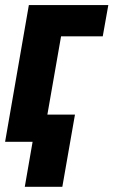

<svg xmlns="http://www.w3.org/2000/svg" viewBox="-27 -548 439 742"><path d="M391.6 -528.3 370.1 -407.7H209L137.7 0H-7.3L84.5 -528.3ZM262.7 -105 213.9 173.8H68.8L117.2 -105Z"/></svg>

Font: Roboto Condensed ExtraBold
Style: Italic
Weight: 800
Italic angle: -12°
Designer: Christian Robertson
Foundry: Google
Version: Version 3.008; 2023